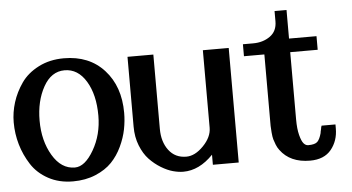

<svg xmlns="http://www.w3.org/2000/svg" viewBox="-44 -614 1290 703"><g transform="rotate(-5 601.5 -262.5)"><path d="M198 16Q147 16 107.5 -5.5Q68 -27 45.5 -62Q23 -97 11.5 -136.5Q0 -176 0 -218Q0 -255 11.5 -291.5Q23 -328 46 -361Q69 -394 110 -415Q151 -436 203 -436Q296 -436 351 -375.5Q406 -315 406 -218Q406 -188 400 -157.5Q394 -127 379 -95Q364 -63 341 -39Q318 -15 281 0.5Q244 16 198 16ZM311 -216Q311 -293 281 -342.5Q251 -392 202 -392Q153 -392 124 -340Q95 -288 95 -216Q95 -142 127 -88Q159 -34 209 -34Q246 -34 278.5 -90Q311 -146 311 -216Z M808 -421V-414V-406V-15V-8V0H800H793H728H721H713V-8V-15V-37Q662 16 603 16Q586 16 565.5 10.5Q545 5 522 -9Q499 -23 480 -43Q461 -63 448.5 -94.5Q436 -126 436 -164V-406V-414V-421H444H451H516H523H531V-414V-406V-148Q531 -100 554.5 -69Q578 -38 619 -38Q651 -38 682 -70Q713 -102 713 -136V-406V-414V-421H721H728H793H800Z M1173 -108V-101V-93Q1173 -48 1147 -16Q1121 16 1069 16Q996 16 960 -33Q953 -42 948.5 -53.5Q944 -65 941.5 -73.5Q939 -82 937.5 -99Q936 -116 936 -123Q936 -130 936 -153.5Q936 -177 936 -183V-386H876H868H861V-393V-401V-415V-422V-430H868H876H899Q935 -430 961 -448.5Q987 -467 987 -503V-526V-533V-541H995H1002H1016H1024H1031V-533V-526V-436H1117H1124H1132V-428V-421V-401V-393V-386H1124H1117H1031V-139Q1031 -104 1037 -81Q1043 -58 1050.5 -49.5Q1058 -41 1067 -41Q1092 -41 1101 -50Q1110 -59 1116 -81Q1116 -84 1119 -96L1120 -102L1122 -108H1128H1134H1159H1165Z"/></g></svg>

Font: Loyal Sans
Style: Boldv1
Weight: 700
Version: Version 001.000